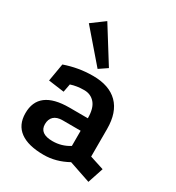

<svg xmlns="http://www.w3.org/2000/svg" viewBox="-184 -863 919 1000"><g transform="rotate(30 275.5 -363.0)"><path d="M370.8 -20Q300.5 18.8 227.5 18.8Q133.8 18.8 85.4 -16.8Q37 -52.2 36.8 -121.8Q36.2 -261.8 220.8 -261.8L331.8 -261.5Q331.8 -321.8 307.1 -350.5Q282.5 -379.2 242.8 -379.2Q219.5 -379.2 200.2 -376.2Q181 -373.2 162.5 -367.2L153.2 -318.2L58.5 -331L76.8 -437.8Q117 -451.8 158.4 -459.1Q199.8 -466.5 245.8 -466.5Q343.2 -466.5 394.9 -414.9Q446.5 -363.2 446.5 -263.2V-97.5L531 -70.2L499.8 23.8ZM223.8 -186.8Q189 -186.8 171.2 -170.1Q153.5 -153.5 153.5 -123.5Q153.5 -66.2 231.5 -66.2Q286.2 -66.2 331.8 -95.2V-186.5ZM247.2 -509.5 88.8 -693 166.5 -750.5 296.2 -542.8Z"/></g></svg>

Font: Podkova VF Beta
Style: Regular
Weight: 400
Designer: Ilya Yudin
Foundry: Cyreal (www.cyreal.org)
Version: Version 2.100